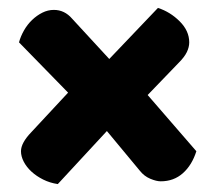

<svg xmlns="http://www.w3.org/2000/svg" viewBox="-20 -525 544 485"><path d="M379 -505Q410 -495 434 -471Q458 -447 458 -418Q458 -406 452 -393.5Q446 -381 432 -367L353 -285L476 -143Q465 -108 442 -87.5Q419 -67 386 -67Q375 -67 359.5 -73.5Q344 -80 333 -94L250 -194L126 -60Q106 -63 89 -71.5Q72 -80 59.5 -91.5Q47 -103 40 -116.5Q33 -130 33 -143Q33 -164 59 -191L152 -291L28 -418Q32 -433 40.5 -448Q49 -463 61 -474.5Q73 -486 87 -493Q101 -500 116 -500Q143 -500 162 -478L256 -376Z"/></svg>

Font: Baloo Tammudu
Style: Regular
Weight: 400
Designer: Omkar Shende and Ek Type
Foundry: Ek Type
Version: Version 1.007;PS 1.000;hotconv 1.0.88;makeotf.lib2.5.647800